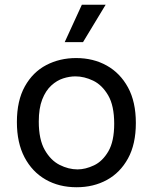

<svg xmlns="http://www.w3.org/2000/svg" viewBox="-20 -774 642 807"><path d="M302 13Q228 13 171.5 -19.5Q115 -52 83 -113Q51 -174 51 -261Q51 -351 84.5 -411Q118 -471 174.5 -500.5Q231 -530 300 -530Q372 -530 428.5 -498.5Q485 -467 518 -406.5Q551 -346 551 -257Q551 -168 518 -108Q485 -48 429 -17.5Q373 13 302 13ZM306 -62Q339 -62 375 -79Q411 -96 435.5 -138Q460 -180 460 -254Q460 -330 434.5 -373.5Q409 -417 371.5 -435Q334 -453 297 -453Q272 -453 245.5 -444.5Q219 -436 195.5 -414.5Q172 -393 157.5 -356Q143 -319 143 -263Q143 -188 168 -144Q193 -100 230.5 -81Q268 -62 306 -62ZM329 -597H252L324 -754H424Z"/></svg>

Font: Bricolage Grotesque 10pt
Style: Regular
Weight: 400
Designer: Mathieu Triay
Foundry: Atelier Triay
Version: Version 1.000; ttfautohint (v1.8.4.7-5d5b);gftools[0.9.32]